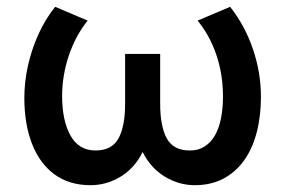

<svg xmlns="http://www.w3.org/2000/svg" viewBox="-20 -529 838 564"><path d="M246 15Q183 15 139.5 -17.2Q96 -49.5 73.8 -107.2Q51.5 -165 51.5 -241Q51.5 -288 62 -335.5Q72.5 -383 92.5 -427.5Q112.5 -472 142 -509L237.5 -468.5Q219 -445.5 205.2 -419.5Q191.5 -393.5 182 -365.2Q172.5 -337 167.5 -307.2Q162.5 -277.5 162.5 -246.5Q162.5 -176 186.5 -131.8Q210.5 -87.5 259.5 -87Q308 -86.5 327.8 -122Q347.5 -157.5 347.5 -224.5V-370.5H450.5V-224.5Q450.5 -157.5 470.2 -122Q490 -86.5 538.5 -87Q563 -87 581.2 -98.8Q599.5 -110.5 611.5 -131.5Q623.5 -152.5 629.2 -181.8Q635 -211 635 -246.5Q635 -287.5 626.8 -326.8Q618.5 -366 602 -402Q585.5 -438 560.5 -468.5L656 -509Q700 -453 723.2 -384.2Q746.5 -315.5 746.5 -245Q746.5 -187.5 734 -139.8Q721.5 -92 696.8 -57.5Q672 -23 635.8 -4Q599.5 15 552 15Q505.5 15 464 -10.2Q422.5 -35.5 399 -82.5Q376 -35.5 334.5 -10.2Q293 15 246 15Z"/></svg>

Font: Geologica Thin Roman
Style: Regular
Weight: 400
Version: Version 1.010;gftools[0.9.28]